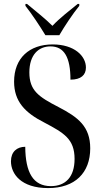

<svg xmlns="http://www.w3.org/2000/svg" viewBox="-20 -951 519 981"><path d="M212 -771H283C309 -816 353 -882 385 -921V-931H377C338 -899 284 -858 248 -819C210 -857 156 -899 118 -931H110V-921C141 -882 185 -816 212 -771ZM226 10C363 10 441 -68 441 -193C441 -305 379 -352 279 -404C178 -456 130 -488 130 -581C130 -671 177 -714 238 -714C308 -714 340 -658 340 -544C394 -544 419 -568 419 -606C419 -665 360 -724 249 -724C130 -724 52 -654 52 -534C52 -433 107 -375 208 -324C306 -272 361 -241 361 -139C361 -47 315 0 240 0C149 0 110 -70 109 -201C67 -201 36 -176 36 -127C36 -63 87 10 226 10Z"/></svg>

Font: Noto Serif Display Condensed Medium
Style: Regular
Weight: 500
Width: 3
Designer: Monotype Design Team
Foundry: Monotype Imaging Inc.
Version: Version 2.009